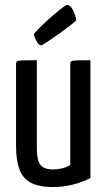

<svg xmlns="http://www.w3.org/2000/svg" viewBox="-20 -742 429 772"><path d="M193.7 10Q134.4 10 102.3 -8.2Q70.2 -26.4 57.3 -63Q44.5 -99.7 44.5 -155.9V-483.5Q44.5 -491.8 47.8 -495.1Q51 -498.4 68.7 -499.2Q86.3 -500 128.1 -500V-148.9Q128.1 -116.6 133.6 -97.3Q139.1 -78 153.5 -69.3Q167.9 -60.6 195.3 -60.6Q208.8 -60.6 227.8 -64.7Q246.8 -68.7 262.5 -78.9V-483.5Q262.5 -491.8 266.1 -495.1Q269.7 -498.4 286.6 -499.2Q303.4 -500 343.5 -500V-26.2Q314.9 -10.5 274.7 -0.2Q234.5 10 193.7 10ZM146.6 -559.6Q137.6 -559.6 130.2 -571Q122.9 -582.5 119.1 -593.6Q115.3 -604.7 115.3 -604.7Q132.5 -624.5 154.1 -644.8Q175.7 -665.2 196.5 -683Q217.3 -700.8 231.9 -711.6Q246.5 -722.4 249.1 -722.4Q263.5 -722.4 273.8 -700.8Q284.1 -679.3 286.7 -661.2Q280.9 -654 263.2 -640.3Q245.6 -626.6 223.5 -610.6Q201.4 -594.6 180.4 -580.6Q159.4 -566.6 146.6 -559.6Z"/></svg>

Font: Yanone Kaffeesatz ExtraLight
Style: Regular
Weight: 200
Designer: Yanone (Cyrillic: Daniel Pouzeot, Huerta Tipografica, and Cyreal)
Foundry: Yanone
Version: Version 2.003